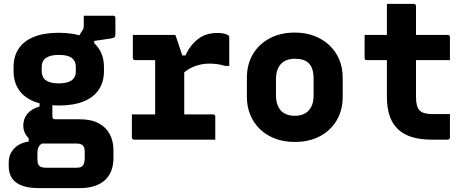

<svg xmlns="http://www.w3.org/2000/svg" viewBox="-20 -720 2440 990"><path d="M376 -517 406 -565Q410 -571 411 -576Q412 -581 412 -589Q412 -615 412 -622.5Q412 -630 412 -639Q447 -639 488 -639Q529 -639 564 -639Q569 -639 572 -636Q575 -633 575 -628V-545Q575 -535 572 -530Q569 -525 556 -522.5Q543 -520 514 -516L466 -509V-475ZM283 -551Q359 -551 411 -530Q463 -509 489.5 -469.5Q516 -430 516 -374V-353Q516 -298 489.5 -258Q463 -218 411 -197Q359 -176 283 -176Q207 -176 155 -197Q103 -218 76.5 -258Q50 -298 50 -353V-374Q50 -430 76.5 -469.5Q103 -509 155 -530Q207 -551 283 -551ZM283 -437Q240 -437 217.5 -421.5Q195 -406 195 -374V-353Q195 -340 199 -329.5Q203 -319 210 -311Q221 -301 239.5 -295.5Q258 -290 283 -290Q327 -290 349 -305.5Q371 -321 371 -353V-374Q371 -388 367 -398.5Q363 -409 355 -417Q345 -427 327 -432Q309 -437 283 -437ZM184 -212H250Q250 -175 250 -155.5Q250 -136 250 -122Q250 -112 253.5 -108.5Q257 -105 267 -105H390Q450 -105 488.5 -84.5Q527 -64 546 -28Q565 8 565 55V95Q565 130 554.5 158.5Q544 187 522.5 207.5Q501 228 468 239Q435 250 390 250H181Q142 250 113 243Q84 236 64.5 222Q45 208 35 186.5Q25 165 25 136V118Q25 88 38 65.5Q51 43 74 28.5Q97 14 128 10V-30L204 16Q192 21 185.5 28.5Q179 36 176 45.5Q173 55 173 68V101Q173 118 177.5 127.5Q182 137 192 141Q202 145 218 145H372Q380 145 386.5 144Q393 143 398 140.5Q403 138 406 135Q412 129 414.5 118Q417 107 417 94V65Q417 39 407 29.5Q397 20 372 20H189Q167 20 146.5 7.5Q126 -5 113 -26Q100 -47 100 -72Q100 -107 120.5 -132.5Q141 -158 184 -171Z M780 -71V-147Q780 -164 780 -181Q780 -198 780 -215.5Q780 -233 780 -250Q780 -277 780 -303.5Q780 -330 780 -357Q780 -384 780 -410H760Q739 -410 717.5 -410Q696 -410 676 -410Q671 -410 668 -413Q665 -416 665 -421Q665 -451 665 -480.5Q665 -510 665 -540Q676 -540 691 -540Q706 -540 723 -540Q740 -540 759 -540Q778 -540 799 -540Q820 -540 841.5 -540Q863 -540 884 -540Q884 -540 889 -526.5Q894 -513 900.5 -492.5Q907 -472 914 -452Q921 -432 925.5 -418Q930 -404 930 -404Q930 -361 930 -319.5Q930 -278 930 -237.5Q930 -197 930 -155.5Q930 -114 930 -71ZM898 -434H936Q959 -485 999.5 -517.5Q1040 -550 1101 -550Q1124 -550 1138.5 -546Q1153 -542 1159 -536Q1161 -535 1161.5 -532.5Q1162 -530 1162 -526Q1162 -489 1162 -453Q1162 -417 1162 -380H1142Q1118 -387 1099.5 -389.5Q1081 -392 1058 -392Q1031 -392 1003.5 -384.5Q976 -377 952.5 -363Q929 -349 912 -328ZM660 -130H1078Q1083 -130 1085 -128.5Q1087 -127 1088.5 -125Q1090 -123 1090 -119Q1090 -98 1090 -79Q1090 -60 1090 -40.5Q1090 -21 1090 0H672Q666 0 663 -3Q660 -6 660 -11Q660 -32 660 -51.5Q660 -71 660 -90Q660 -109 660 -130Z M1500 -552Q1555 -552 1600 -535Q1645 -518 1678 -487Q1711 -456 1729 -413.5Q1747 -371 1747 -319V-221Q1747 -152 1716 -99.5Q1685 -47 1629.5 -17.5Q1574 12 1500 12Q1445 12 1399.5 -5Q1354 -22 1321.5 -53Q1289 -84 1271 -126.5Q1253 -169 1253 -221V-319Q1253 -388 1284 -440.5Q1315 -493 1371 -522.5Q1427 -552 1500 -552ZM1500 -417Q1469 -417 1447.5 -405Q1426 -393 1414.5 -369.5Q1403 -346 1403 -312V-228Q1403 -202 1410 -182Q1417 -162 1430 -148Q1442 -136 1460 -129.5Q1478 -123 1500 -123Q1531 -123 1552.5 -135Q1574 -147 1585.5 -170.5Q1597 -194 1597 -228V-312Q1597 -341 1591 -361Q1585 -381 1572 -394Q1560 -406 1542 -411.5Q1524 -417 1500 -417Z M1860 -540H2289Q2294 -540 2297 -537Q2300 -534 2300 -529Q2300 -508 2300 -489Q2300 -470 2300 -450.5Q2300 -431 2300 -410H1871Q1869 -410 1866.5 -410.5Q1864 -411 1862.5 -412.5Q1861 -414 1860.5 -416Q1860 -418 1860 -421Q1860 -442 1860 -461.5Q1860 -481 1860 -500Q1860 -519 1860 -540ZM2300 -132Q2300 -102 2300 -71.5Q2300 -41 2300 -11Q2300 -7 2297 -3.5Q2294 0 2289 0Q2286 0 2276.5 0Q2267 0 2254 0Q2241 0 2228 0Q2215 0 2204 0Q2149 0 2106.5 -12.5Q2064 -25 2034.5 -51.5Q2005 -78 1990 -120Q1975 -162 1975 -220Q1975 -268 1975 -315.5Q1975 -363 1975 -410Q1975 -457 1975 -504.5Q1975 -552 1975 -600Q1975 -625 1975 -650Q1975 -675 1975 -700Q2010 -700 2045 -700Q2080 -700 2114 -700Q2118 -700 2120 -698.5Q2122 -697 2123.5 -695Q2125 -693 2125 -689Q2125 -631 2125 -572Q2125 -513 2125 -454.5Q2125 -396 2125 -338Q2125 -280 2125 -221Q2125 -195 2129.5 -178Q2134 -161 2144 -150Q2155 -140 2171 -136Q2187 -132 2209 -132Q2221 -132 2232.5 -132Q2244 -132 2256 -132Q2268 -132 2280 -132Z"/></svg>

Font: Recursive Monospace ExtraBold
Style: Regular
Weight: 800
Version: Version 1.047